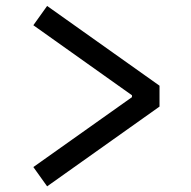

<svg xmlns="http://www.w3.org/2000/svg" viewBox="-20 -660 660 662"><path d="M142.5 -17.5 530 -292.5V-364.5L142.5 -639.5L95 -573L435 -331.5V-325L95 -84Z"/></svg>

Font: FontWithASyntaxHighlighterNightOwl
Style: Regular
Weight: 400
Designer: Riley Cran & the Lettermatic Team
Foundry: Lettermatic
Version: Version 1.000 (FontWithASyntaxHighlighterNightOwl)